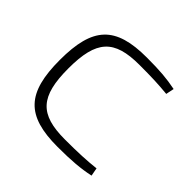

<svg xmlns="http://www.w3.org/2000/svg" viewBox="-172 -887 1085 1085"><g transform="rotate(45 370.0 -345.0)"><path d="M420 -702C170 -702 82 -608 82 -345C82 -82 170 12 420 12C532 12 600 6 671 -9L662 -58C592 -50 526 -47 420 -47C218 -47 150 -121 150 -345C150 -569 218 -643 420 -643C520 -643 569 -641 643 -634L653 -683C583 -697 526 -702 420 -702Z"/></g></svg>

Font: Exo 2 Light Expanded
Style: Regular
Weight: 300
Width: 7
Designer: Natanael Gama
Version: Version 1.001;PS 001.001;hotconv 1.0.70;makeotf.lib2.5.58329